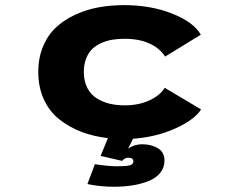

<svg xmlns="http://www.w3.org/2000/svg" viewBox="-20 -532 890 750"><path d="M457.5 96.5 373 77 401.5 7.5Q345 1 297.5 -17.2Q250 -35.5 211.5 -66Q173 -96.5 151.2 -144Q129.5 -191.5 129.5 -251Q129.5 -306 148.2 -350.8Q167 -395.5 198.8 -425Q230.5 -454.5 273.8 -474.5Q317 -494.5 364.5 -503.2Q412 -512 464.5 -512Q568.5 -512 652.2 -479Q736 -446 764.5 -396.5L625 -311Q604.5 -343.5 564 -362Q523.5 -380.5 466.5 -380.5Q441.5 -380.5 419.5 -377Q397.5 -373.5 376.5 -364.2Q355.5 -355 340.5 -340.8Q325.5 -326.5 316.5 -303.5Q307.5 -280.5 307.5 -251Q307.5 -215 321 -188.8Q334.5 -162.5 357.8 -148Q381 -133.5 408 -127Q435 -120.5 466.5 -120.5Q522 -120.5 563.5 -139.8Q605 -159 623.5 -189L765.5 -104.5Q739.5 -64 664.8 -30.2Q590 3.5 499.5 10L480.5 48.5Q504.5 31.5 535.5 31.5Q571 31.5 596.8 47Q622.5 62.5 622.5 95Q622.5 122.5 606 143Q589.5 163.5 561 175Q532.5 186.5 498.2 192Q464 197.5 424 197.5Q371 197.5 321.5 187L350.5 109.5Q404 117.5 438.5 117.5Q471.5 117.5 486.2 114Q501 110.5 501 98Q501 84 480 84Q474.5 84 467.2 87.8Q460 91.5 457.5 96.5Z"/></svg>

Font: League Mono Wide
Style: Bold
Weight: 700
Width: 8
Designer: Tyler Finck
Foundry: The League of Moveable Type / Tyler Finck
Version: Version 2.210